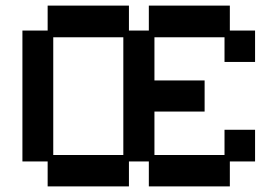

<svg xmlns="http://www.w3.org/2000/svg" viewBox="-20 -653 991 685"><path d="M150 12V-77H60V-544H150V-633H440V-544H511V-633H800V-544H890V-432H781V-520H531V-366H710V-255H531V-100H781V-190H890V-77H800V12H511V-77H440V12ZM170 -100H420V-520H170Z"/></svg>

Font: Pixelify Sans Medium
Style: Regular
Weight: 500
Designer: Stefie Justprince
Foundry: Typecalism Foundryline
Version: Version 1.000;February 13, 2025;FontCreator 15.0.0.3015 64-b